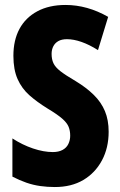

<svg xmlns="http://www.w3.org/2000/svg" viewBox="-20 -744 485 774"><path d="M418 -213Q418 -148 391 -97.5Q364 -47 316 -18.5Q268 10 201 10Q171 10 142.5 6Q114 2 86.5 -7.5Q59 -17 30 -32V-186Q70 -160 113 -145.5Q156 -131 193 -131Q216 -131 232 -139.5Q248 -148 255.5 -163.5Q263 -179 263 -197Q263 -217 256.5 -233Q250 -249 230.5 -266Q211 -283 171 -307Q129 -333 98.5 -360Q68 -387 51 -425Q34 -463 34 -519Q34 -582 58.5 -627.5Q83 -673 130.5 -698.5Q178 -724 244 -724Q288 -724 331 -712Q374 -700 416 -676L375 -542Q340 -564 308.5 -575Q277 -586 250 -586Q229 -586 215.5 -578.5Q202 -571 195 -557.5Q188 -544 188 -527Q188 -505 195.5 -489Q203 -473 223.5 -457Q244 -441 285 -417Q328 -391 358 -361.5Q388 -332 403 -296Q418 -260 418 -213Z"/></svg>

Font: Noto Sans Khmer ExtraCondensed ExtraBold
Style: Regular
Weight: 800
Width: 2
Designer: Danh Hong and the Monotype Design Team
Foundry: Monotype Imaging Inc.
Version: Version 2.004